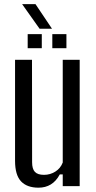

<svg xmlns="http://www.w3.org/2000/svg" viewBox="-20 -884 454 912"><path d="M163 7.5Q108.5 7.5 80 -22.5Q51.5 -52.5 51.5 -120V-600H132L132.5 -113.5Q132.5 -81.5 145.8 -67.5Q159 -53.5 189 -53.5Q218.5 -53.5 243 -69Q267.5 -84.5 278 -112V-600H358.5V0H278V-55.5H264Q246.5 -23 221.2 -7.8Q196 7.5 163 7.5ZM228.5 -655V-722H295.5V-655ZM111.5 -655V-722H178.5V-655ZM168 -747.5 85 -864.5H148.5L227 -747.5Z"/></svg>

Font: Big Shoulders Text Thin
Style: Regular
Weight: 400
Version: Version 2.002